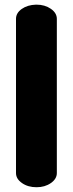

<svg xmlns="http://www.w3.org/2000/svg" viewBox="-20 -780 310 810"><path d="M134.2 9.9Q98 9.9 72.8 -7.7Q47.5 -25.2 47.5 -50V-700.5Q47.5 -725.2 71.8 -742.3Q96 -759.4 132.2 -760.4H133.7Q169.3 -760.4 194.6 -742.8Q219.8 -725.2 219.8 -700.5V-50Q219.8 -25.2 194.6 -7.7Q169.3 9.9 134.2 9.9Z"/></svg>

Font: AKL FREE 002
Style: Regular
Weight: 400
Designer: AKL
Foundry: AKL
Version: Version 1.00;August 17, 2024;FontCreator 13.0.0.2675 64-bit